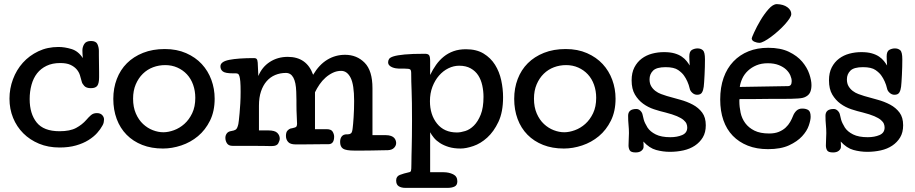

<svg xmlns="http://www.w3.org/2000/svg" viewBox="-20 -710 4443 932"><path d="M382 -428Q381 -439 380.5 -449Q380 -459 380 -465Q380 -482 389 -496.5Q398 -511 422 -511Q446 -511 453 -495.5Q460 -480 460 -463Q460 -460 460 -441.5Q460 -423 460.5 -401Q461 -379 461 -359Q461 -339 461 -335Q461 -306 452.5 -294Q444 -282 421 -282Q399 -282 389 -293Q379 -304 377 -313Q373 -329 368 -345Q363 -361 351.5 -374Q340 -387 321.5 -395.5Q303 -404 272 -404Q234 -404 206 -390.5Q178 -377 160 -354Q142 -331 133 -298.5Q124 -266 124 -229Q124 -158 158 -115.5Q192 -73 269 -73Q320 -73 349.5 -89Q379 -105 399 -128Q410 -141 421.5 -151Q433 -161 450 -161Q467 -161 476 -151.5Q485 -142 485 -130Q485 -125 483.5 -116.5Q482 -108 477 -100Q468 -83 451.5 -64.5Q435 -46 409.5 -30Q384 -14 349 -4Q314 6 269 6Q214 6 169.5 -12.5Q125 -31 93 -63Q61 -95 43.5 -138Q26 -181 26 -231Q26 -280 43 -325.5Q60 -371 91 -405.5Q122 -440 166 -461Q210 -482 264 -482Q294 -482 327 -472Q360 -462 382 -428Z M1022 -231Q1022 -170 999.5 -124.5Q977 -79 941 -49Q905 -19 860 -4Q815 11 771 11Q715 11 670.5 -6.5Q626 -24 594.5 -56Q563 -88 546.5 -132.5Q530 -177 530 -230Q530 -282 547 -326.5Q564 -371 596 -403Q628 -435 674.5 -453.5Q721 -472 780 -472Q838 -472 883.5 -452Q929 -432 959.5 -399Q990 -366 1006 -322.5Q1022 -279 1022 -231ZM782 -394Q751 -394 723 -383.5Q695 -373 673.5 -352Q652 -331 639 -300.5Q626 -270 626 -231Q626 -190 639.5 -159Q653 -128 674.5 -108Q696 -88 722 -78Q748 -68 773 -68Q797 -68 824.5 -78Q852 -88 875 -108.5Q898 -129 913 -160.5Q928 -192 928 -235Q928 -269 917.5 -298.5Q907 -328 887.5 -349Q868 -370 841 -382Q814 -394 782 -394Z M1788 -54H1852Q1868 -54 1878.5 -50Q1889 -46 1894 -40Q1899 -34 1901 -27.5Q1903 -21 1903 -16Q1903 -3 1893 7.5Q1883 18 1863 19Q1855 19 1833 19.5Q1811 20 1785.5 20.5Q1760 21 1736.5 21Q1713 21 1701 21Q1659 21 1645 11.5Q1631 2 1631 -21Q1631 -38 1639 -48Q1647 -58 1663 -58H1669Q1678 -58 1684 -63Q1690 -68 1692 -89Q1694 -103 1696.5 -141Q1699 -179 1699 -220Q1699 -299 1682 -332.5Q1665 -366 1636 -366Q1615 -366 1596 -357Q1577 -348 1560.5 -333.5Q1544 -319 1531 -300Q1518 -281 1509 -262V-83H1565Q1588 -83 1595 -70.5Q1602 -58 1602 -47Q1602 -10 1574 -10Q1570 -10 1547 -10Q1524 -10 1497 -9.5Q1470 -9 1446 -9Q1422 -9 1415 -9Q1389 -9 1378.5 -21Q1368 -33 1368 -50Q1368 -68 1375.5 -76Q1383 -84 1390 -86L1400 -88Q1416 -91 1419 -96Q1422 -101 1422 -109Q1422 -119 1420.5 -146Q1419 -173 1419 -202Q1419 -204 1419 -223Q1419 -242 1418 -265Q1415 -356 1368 -356Q1340 -356 1316 -346Q1292 -336 1274.5 -316Q1257 -296 1247 -266.5Q1237 -237 1237 -197V-77H1282Q1314 -77 1326 -65Q1338 -53 1338 -37Q1338 -28 1331 -14.5Q1324 -1 1300 -1Q1296 -1 1289 -1Q1282 -1 1263 -1.5Q1244 -2 1208 -2Q1172 -2 1109 -2Q1090 -2 1082 -14Q1074 -26 1074 -41Q1074 -53 1081 -62.5Q1088 -72 1103 -74Q1117 -76 1124.5 -81Q1132 -86 1137 -108Q1138 -112 1139.5 -126Q1141 -140 1143 -161Q1145 -182 1146.5 -208.5Q1148 -235 1148 -264Q1148 -296 1146.5 -314Q1145 -332 1142 -341Q1139 -350 1134.5 -352Q1130 -354 1124 -354H1111Q1074 -354 1062 -363Q1050 -372 1050 -388Q1050 -411 1093 -419.5Q1136 -428 1214 -428Q1222 -428 1226 -423.5Q1230 -419 1231 -406L1234 -341Q1252 -385 1290 -409.5Q1328 -434 1377 -434Q1469 -434 1500 -347Q1529 -396 1568.5 -420Q1608 -444 1655 -444Q1712 -444 1750 -405.5Q1788 -367 1788 -282Z M2068 -346Q2081 -373 2097 -395.5Q2113 -418 2134 -435Q2155 -452 2181.5 -461.5Q2208 -471 2242 -471Q2293 -471 2327.5 -450Q2362 -429 2383 -395.5Q2404 -362 2413 -320.5Q2422 -279 2422 -238Q2422 -166 2399.5 -118.5Q2377 -71 2345 -42Q2313 -13 2277.5 -1Q2242 11 2216 11Q2183 11 2158.5 3.5Q2134 -4 2116 -15.5Q2098 -27 2086.5 -41Q2075 -55 2068 -68V126H2133Q2159 126 2179.5 136Q2200 146 2200 170Q2200 189 2186.5 195.5Q2173 202 2153 202H1948Q1928 202 1915.5 194Q1903 186 1903 166Q1903 146 1921 139Q1939 132 1966 126Q1973 125 1975 119Q1977 113 1977 86Q1977 66 1977.5 47Q1978 28 1978.5 5Q1979 -18 1979.5 -49Q1980 -80 1980 -124Q1980 -175 1979.5 -209.5Q1979 -244 1978 -269.5Q1977 -295 1976.5 -314.5Q1976 -334 1976 -355Q1976 -369 1971 -373Q1966 -377 1942 -377H1916Q1910 -377 1901 -378.5Q1892 -380 1883.5 -383.5Q1875 -387 1869.5 -393Q1864 -399 1864 -408Q1864 -416 1868.5 -423.5Q1873 -431 1890.5 -436.5Q1908 -442 1944 -445.5Q1980 -449 2043 -449Q2057 -449 2062.5 -442.5Q2068 -436 2068 -413ZM2067 -219Q2067 -153 2101.5 -110Q2136 -67 2198 -67Q2216 -67 2238.5 -74Q2261 -81 2280.5 -100.5Q2300 -120 2313.5 -153.5Q2327 -187 2327 -240Q2327 -268 2321 -295.5Q2315 -323 2301.5 -344Q2288 -365 2265 -378Q2242 -391 2209 -391Q2182 -391 2156.5 -378.5Q2131 -366 2111 -343Q2091 -320 2079 -288.5Q2067 -257 2067 -219Z M2968 -231Q2968 -170 2945.5 -124.5Q2923 -79 2887 -49Q2851 -19 2806 -4Q2761 11 2717 11Q2661 11 2616.5 -6.5Q2572 -24 2540.5 -56Q2509 -88 2492.5 -132.5Q2476 -177 2476 -230Q2476 -282 2493 -326.5Q2510 -371 2542 -403Q2574 -435 2620.5 -453.5Q2667 -472 2726 -472Q2784 -472 2829.5 -452Q2875 -432 2905.5 -399Q2936 -366 2952 -322.5Q2968 -279 2968 -231ZM2728 -394Q2697 -394 2669 -383.5Q2641 -373 2619.5 -352Q2598 -331 2585 -300.5Q2572 -270 2572 -231Q2572 -190 2585.5 -159Q2599 -128 2620.5 -108Q2642 -88 2668 -78Q2694 -68 2719 -68Q2743 -68 2770.5 -78Q2798 -88 2821 -108.5Q2844 -129 2859 -160.5Q2874 -192 2874 -235Q2874 -269 2863.5 -298.5Q2853 -328 2833.5 -349Q2814 -370 2787 -382Q2760 -394 2728 -394Z M3103 -23Q3104 -15 3104 -9Q3104 -3 3104 3Q3104 13 3094 21.5Q3084 30 3066 30Q3043 30 3037 20Q3031 10 3031 -4Q3031 -22 3032 -36Q3033 -50 3033 -64Q3033 -84 3031 -104Q3029 -124 3029 -148Q3029 -181 3069 -181Q3080 -181 3088.5 -172.5Q3097 -164 3099 -154Q3101 -144 3105 -129Q3109 -114 3123 -91Q3136 -71 3163 -57.5Q3190 -44 3234 -44Q3267 -44 3291.5 -54.5Q3316 -65 3316 -91Q3316 -100 3312.5 -109Q3309 -118 3298 -127.5Q3287 -137 3266 -146Q3245 -155 3210 -164Q3184 -170 3155 -179.5Q3126 -189 3102 -206.5Q3078 -224 3062 -251Q3046 -278 3046 -320Q3046 -357 3059.5 -383Q3073 -409 3095 -425.5Q3117 -442 3145 -449.5Q3173 -457 3203 -457Q3233 -457 3254 -451Q3275 -445 3289.5 -435Q3304 -425 3313 -413.5Q3322 -402 3328 -392Q3327 -405 3326.5 -419Q3326 -433 3326 -436Q3326 -461 3339 -468Q3352 -475 3366 -475Q3382 -475 3392 -466Q3402 -457 3402 -422Q3402 -405 3401.5 -385Q3401 -365 3400 -346Q3399 -327 3398 -311.5Q3397 -296 3396 -289Q3394 -272 3387.5 -261Q3381 -250 3364 -250Q3351 -250 3340.5 -259.5Q3330 -269 3328 -280Q3324 -298 3316.5 -314.5Q3309 -331 3301 -342Q3292 -356 3272 -370Q3252 -384 3211 -384Q3167 -384 3150 -367Q3133 -350 3133 -325Q3133 -305 3141 -291.5Q3149 -278 3161.5 -268.5Q3174 -259 3189 -253.5Q3204 -248 3217 -244Q3248 -235 3281.5 -226Q3315 -217 3343 -202Q3371 -187 3388.5 -163.5Q3406 -140 3406 -102Q3406 -67 3391.5 -43Q3377 -19 3353 -3Q3329 13 3297.5 20Q3266 27 3232 27Q3198 27 3165 18Q3132 9 3103 -23Z M3821 -642Q3821 -633 3812 -619.5Q3803 -606 3789 -590.5Q3775 -575 3757 -559Q3739 -543 3722 -530.5Q3705 -518 3690 -510Q3675 -502 3666 -502Q3655 -502 3642 -507.5Q3629 -513 3629 -524Q3629 -527 3641 -553.5Q3653 -580 3671 -610.5Q3689 -641 3710.5 -665.5Q3732 -690 3751 -690Q3783 -689 3802 -675Q3821 -661 3821 -642ZM3805 -292Q3823 -292 3823 -316Q3823 -329 3816.5 -344Q3810 -359 3796.5 -372Q3783 -385 3760.5 -394Q3738 -403 3707 -403Q3676 -403 3652 -393Q3628 -383 3610.5 -366.5Q3593 -350 3583.5 -329.5Q3574 -309 3571 -288ZM3570 -229Q3569 -227 3569 -223.5Q3569 -220 3569 -218Q3569 -191 3575 -163Q3581 -135 3597.5 -112.5Q3614 -90 3642 -76Q3670 -62 3714 -62Q3741 -62 3760.5 -70Q3780 -78 3793.5 -90.5Q3807 -103 3815.5 -118Q3824 -133 3829 -146Q3835 -162 3846 -172.5Q3857 -183 3874 -183Q3893 -183 3904 -175.5Q3915 -168 3915 -143Q3915 -127 3906 -100.5Q3897 -74 3873.5 -48.5Q3850 -23 3810 -4.5Q3770 14 3708 14Q3653 14 3610 -3Q3567 -20 3537 -51Q3507 -82 3491.5 -126.5Q3476 -171 3476 -227Q3476 -286 3492.5 -332.5Q3509 -379 3540 -411.5Q3571 -444 3613.5 -461Q3656 -478 3709 -478Q3769 -478 3809.5 -458.5Q3850 -439 3874 -410.5Q3898 -382 3908.5 -351Q3919 -320 3919 -297Q3919 -277 3913 -263Q3907 -249 3892 -241Q3885 -237 3876.5 -235Q3868 -233 3854.5 -232Q3841 -231 3821.5 -230.5Q3802 -230 3775 -230Q3771 -230 3755 -230Q3739 -230 3717 -230Q3695 -230 3670 -229.5Q3645 -229 3623.5 -229Q3602 -229 3587 -229Q3572 -229 3570 -229Z M4061 -23Q4062 -15 4062 -9Q4062 -3 4062 3Q4062 13 4052 21.5Q4042 30 4024 30Q4001 30 3995 20Q3989 10 3989 -4Q3989 -22 3990 -36Q3991 -50 3991 -64Q3991 -84 3989 -104Q3987 -124 3987 -148Q3987 -181 4027 -181Q4038 -181 4046.5 -172.5Q4055 -164 4057 -154Q4059 -144 4063 -129Q4067 -114 4081 -91Q4094 -71 4121 -57.5Q4148 -44 4192 -44Q4225 -44 4249.5 -54.5Q4274 -65 4274 -91Q4274 -100 4270.5 -109Q4267 -118 4256 -127.5Q4245 -137 4224 -146Q4203 -155 4168 -164Q4142 -170 4113 -179.5Q4084 -189 4060 -206.5Q4036 -224 4020 -251Q4004 -278 4004 -320Q4004 -357 4017.5 -383Q4031 -409 4053 -425.5Q4075 -442 4103 -449.5Q4131 -457 4161 -457Q4191 -457 4212 -451Q4233 -445 4247.5 -435Q4262 -425 4271 -413.5Q4280 -402 4286 -392Q4285 -405 4284.5 -419Q4284 -433 4284 -436Q4284 -461 4297 -468Q4310 -475 4324 -475Q4340 -475 4350 -466Q4360 -457 4360 -422Q4360 -405 4359.5 -385Q4359 -365 4358 -346Q4357 -327 4356 -311.5Q4355 -296 4354 -289Q4352 -272 4345.5 -261Q4339 -250 4322 -250Q4309 -250 4298.5 -259.5Q4288 -269 4286 -280Q4282 -298 4274.5 -314.5Q4267 -331 4259 -342Q4250 -356 4230 -370Q4210 -384 4169 -384Q4125 -384 4108 -367Q4091 -350 4091 -325Q4091 -305 4099 -291.5Q4107 -278 4119.5 -268.5Q4132 -259 4147 -253.5Q4162 -248 4175 -244Q4206 -235 4239.5 -226Q4273 -217 4301 -202Q4329 -187 4346.5 -163.5Q4364 -140 4364 -102Q4364 -67 4349.5 -43Q4335 -19 4311 -3Q4287 13 4255.5 20Q4224 27 4190 27Q4156 27 4123 18Q4090 9 4061 -23Z"/></svg>

Font: Life Savers ExtraBold
Style: Regular
Weight: 800
Designer: Pablo Impallari, Rodrigo Fuenzalida, Brenda Gallo
Foundry: Pablo Impallari, Rodrigo Fuenzalida, Brenda Gallo
Version: Version 3.001; ttfautohint (v0.95) -l 8 -r 50 -G 200 -x 14 -